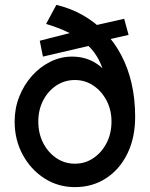

<svg xmlns="http://www.w3.org/2000/svg" viewBox="-20 -760 614 787"><path d="M40 -262Q40 -316 59 -364Q78 -412 111 -449Q144 -486 186.5 -507Q229 -528 275 -528Q325 -528 364.5 -506Q404 -484 430.5 -443.5Q457 -403 468 -348L418 -379Q416 -425 405.5 -462.5Q395 -500 376 -530.5Q357 -561 328.5 -584.5Q300 -608 260.5 -627Q221 -646 169 -662L211 -740Q270 -726 320 -697.5Q370 -669 409.5 -628Q449 -587 477 -534Q505 -481 519.5 -417.5Q534 -354 534 -281Q534 -196 502.5 -131Q471 -66 415 -29.5Q359 7 287 7Q218 7 162 -29Q106 -65 73 -126Q40 -187 40 -262ZM437 -262Q437 -309 417 -347.5Q397 -386 363 -409Q329 -432 287 -432Q245 -432 211 -409.5Q177 -387 157 -348.5Q137 -310 137 -262Q137 -213 157 -174Q177 -135 211 -112Q245 -89 287 -89Q329 -89 363 -112Q397 -135 417 -174Q437 -213 437 -262ZM156 -528 143 -593 288 -630 343 -650 489 -683 507 -617 394 -591 353 -574Z"/></svg>

Font: Our Lexend
Style: Regular
Weight: 400
Designer: Bonnie Shaver-Troup, Thomas Jockin
Foundry: Lexend
Version: Version 1.007